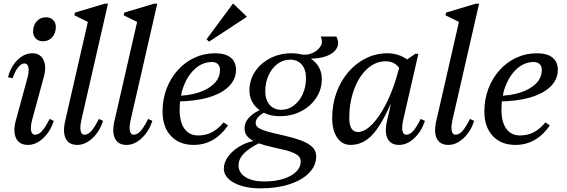

<svg xmlns="http://www.w3.org/2000/svg" viewBox="-20 -785 3119 1056"><path d="M134 12Q86 12 68.5 -24.5Q51 -61 67 -122L130 -353Q141 -391 136.5 -413.5Q132 -436 115 -436Q79 -436 49 -355L24 -360Q39 -419 76.5 -455.5Q114 -492 158 -492Q202 -492 219.5 -454.5Q237 -417 220 -358L157 -127Q147 -89 151 -66.5Q155 -44 173 -44Q193 -44 211 -64Q229 -84 253 -131L276 -120Q257 -62 217.5 -25Q178 12 134 12ZM216 -558Q192 -558 177 -573Q162 -588 162 -611Q162 -646 182 -668Q202 -690 233 -690Q257 -690 272 -675Q287 -660 287 -637Q287 -603 267.5 -580.5Q248 -558 216 -558Z M405 12Q359 12 341.5 -23Q324 -58 339 -122L469 -690L493 -650L389 -701L393 -716L557 -765H574L428 -127Q419 -87 423.5 -65.5Q428 -44 444 -44Q464 -44 482 -64Q500 -84 524 -131L547 -120Q528 -62 488.5 -25Q449 12 405 12Z M676 12Q630 12 612.5 -23Q595 -58 610 -122L740 -690L764 -650L660 -701L664 -716L828 -765H845L699 -127Q690 -87 694.5 -65.5Q699 -44 715 -44Q735 -44 753 -64Q771 -84 795 -131L818 -120Q799 -62 759.5 -25Q720 12 676 12Z M1045 12Q966 12 920 -37.5Q874 -87 874 -171Q874 -239 896 -297Q918 -355 957.5 -399Q997 -443 1049.5 -467.5Q1102 -492 1163 -492Q1219 -492 1248.5 -468.5Q1278 -445 1278 -401Q1278 -348 1237.5 -308.5Q1197 -269 1122.5 -248Q1048 -227 946 -227V-258Q1015 -258 1070 -275.5Q1125 -293 1157.5 -325Q1190 -357 1190 -401Q1190 -421 1178 -432.5Q1166 -444 1146 -444Q1096 -444 1055.5 -409Q1015 -374 991.5 -315Q968 -256 968 -182Q968 -114 994.5 -77Q1021 -40 1070 -40Q1112 -40 1145.5 -57.5Q1179 -75 1210 -112L1234 -95Q1160 12 1045 12ZM1130 -556 1116 -569 1261 -765H1263L1337 -694V-692Z M1412 251Q1353 251 1307.5 237Q1262 223 1236.5 198.5Q1211 174 1211 143Q1211 110 1233 78.5Q1255 47 1292 23.5Q1329 0 1375 -10V-18H1410V0Q1349 30 1320.5 60Q1292 90 1292 125Q1292 165 1330 189Q1368 213 1433 213Q1492 213 1537.5 199Q1583 185 1608.5 160Q1634 135 1634 103Q1634 79 1611.5 65Q1589 51 1554 42Q1519 33 1479.5 24.5Q1440 16 1405 4Q1370 -8 1347.5 -27.5Q1325 -47 1325 -79Q1325 -113 1352 -141Q1379 -169 1429 -188L1449 -172Q1420 -162 1403 -144.5Q1386 -127 1386 -108Q1386 -89 1410 -77Q1434 -65 1472 -56Q1510 -47 1552.5 -37Q1595 -27 1633 -13.5Q1671 0 1695 21Q1719 42 1719 75Q1719 126 1680 166Q1641 206 1571.5 228.5Q1502 251 1412 251ZM1519 -146Q1446 -146 1399 -186Q1352 -226 1352 -288Q1352 -345 1383 -391.5Q1414 -438 1466.5 -465Q1519 -492 1583 -492Q1657 -492 1703.5 -452Q1750 -412 1750 -350Q1750 -293 1719 -246.5Q1688 -200 1636 -173Q1584 -146 1519 -146ZM1527 -181Q1565 -181 1596 -204.5Q1627 -228 1645 -267.5Q1663 -307 1663 -356Q1663 -403 1639.5 -430Q1616 -457 1575 -457Q1537 -457 1506 -433.5Q1475 -410 1457 -370.5Q1439 -331 1439 -282Q1439 -236 1463 -208.5Q1487 -181 1527 -181ZM1634 -454 1635 -486Q1668 -480 1698 -493Q1728 -506 1743 -530.5Q1758 -555 1744 -584H1830Q1844 -557 1838 -534.5Q1832 -512 1811.5 -496Q1791 -480 1760 -471.5Q1729 -463 1692 -463V-454Z M1908 12Q1862 12 1834.5 -28Q1807 -68 1807 -136Q1807 -211 1830.5 -275.5Q1854 -340 1895.5 -388.5Q1937 -437 1992.5 -464.5Q2048 -492 2112 -492Q2147 -492 2178.5 -480Q2210 -468 2237 -444L2204 -296Q2204 -369 2177.5 -408.5Q2151 -448 2101 -448Q2067 -448 2037 -432.5Q2007 -417 1982 -388.5Q1957 -360 1939 -321Q1921 -282 1911 -235.5Q1901 -189 1901 -136Q1901 -59 1949 -59Q1980 -59 2013.5 -88.5Q2047 -118 2079 -170Q2111 -222 2137.5 -291.5Q2164 -361 2182 -441H2228L2177 -210H2127Q2074 -90 2023.5 -39Q1973 12 1908 12ZM2175 12Q2129 12 2111.5 -23Q2094 -58 2109 -122L2182 -441H2194L2264 -489H2281L2198 -127Q2189 -87 2193.5 -65.5Q2198 -44 2214 -44Q2234 -44 2252 -64Q2270 -84 2294 -131L2317 -120Q2298 -62 2258.5 -25Q2219 12 2175 12Z M2446 12Q2400 12 2382.5 -23Q2365 -58 2380 -122L2510 -690L2534 -650L2430 -701L2434 -716L2598 -765H2615L2469 -127Q2460 -87 2464.5 -65.5Q2469 -44 2485 -44Q2505 -44 2523 -64Q2541 -84 2565 -131L2588 -120Q2569 -62 2529.5 -25Q2490 12 2446 12Z M2815 12Q2736 12 2690 -37.5Q2644 -87 2644 -171Q2644 -239 2666 -297Q2688 -355 2727.5 -399Q2767 -443 2819.5 -467.5Q2872 -492 2933 -492Q2989 -492 3018.5 -468.5Q3048 -445 3048 -401Q3048 -348 3007.5 -308.5Q2967 -269 2892.5 -248Q2818 -227 2716 -227V-258Q2785 -258 2840 -275.5Q2895 -293 2927.5 -325Q2960 -357 2960 -401Q2960 -421 2948 -432.5Q2936 -444 2916 -444Q2866 -444 2825.5 -409Q2785 -374 2761.5 -315Q2738 -256 2738 -182Q2738 -114 2764.5 -77Q2791 -40 2840 -40Q2882 -40 2915.5 -57.5Q2949 -75 2980 -112L3004 -95Q2930 12 2815 12Z"/></svg>

Font: Platypi Light Light
Style: Italic
Weight: 300
Italic angle: -13°
Version: Version 1.200